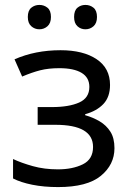

<svg xmlns="http://www.w3.org/2000/svg" viewBox="-20 -750 530 780"><path d="M226 -546Q318 -546 372.5 -509.5Q427 -473 427 -405Q427 -356 400 -327.5Q373 -299 326 -286V-282Q358 -273 385 -257Q412 -241 428.5 -215Q445 -189 445 -148Q445 -81 389.5 -35.5Q334 10 216 10Q158 10 111 0.5Q64 -9 33 -25V-104Q67 -88 113.5 -75Q160 -62 215 -62Q275 -62 316.5 -82.5Q358 -103 358 -153Q358 -243 205 -243H133V-315H191Q260 -315 301.5 -333.5Q343 -352 343 -397Q343 -435 311.5 -454Q280 -473 221 -473Q177 -473 143.5 -464.5Q110 -456 70 -439L39 -509Q123 -546 226 -546ZM93 -681Q93 -707 107 -718.5Q121 -730 140 -730Q159 -730 173 -718.5Q187 -707 187 -681Q187 -656 173 -643.5Q159 -631 140 -631Q121 -631 107 -643.5Q93 -656 93 -681ZM281 -681Q281 -707 294.5 -718.5Q308 -730 327 -730Q346 -730 360 -718.5Q374 -707 374 -681Q374 -656 360 -643.5Q346 -631 327 -631Q308 -631 294.5 -643.5Q281 -656 281 -681Z"/></svg>

Font: Noto Sans IKEA
Style: Regular
Weight: 400
Designer: Monotype Design Team
Foundry: Monotype Imaging Inc.
Version: Version 2.001